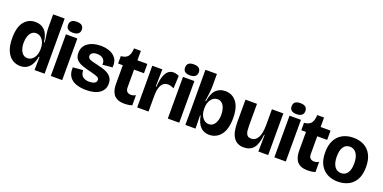

<svg xmlns="http://www.w3.org/2000/svg" viewBox="-13 -1484 4538 2274"><g transform="rotate(20 2255.5 -347.5)"><path d="M227 14Q170 14 124 -16.5Q78 -47 51.5 -109Q25 -171 25 -267Q25 -403 78.5 -471Q132 -539 221 -539Q293 -539 338 -493.5Q383 -448 396 -348H405Q397 -403 391 -452Q385 -501 385 -541V-695H530V-196V0H403L406 -166H398Q364 14 227 14ZM274 -103Q323 -103 354.5 -146.5Q386 -190 386 -257V-265Q386 -332 354 -374.5Q322 -417 274 -417Q240 -417 217 -395.5Q194 -374 182.5 -338Q171 -302 171 -258Q171 -192 198 -147.5Q225 -103 274 -103Z M608 0V-525H752V0ZM679 -570Q593 -570 593 -639Q593 -709 679 -709Q766 -709 766 -639Q766 -606 743.5 -588Q721 -570 679 -570Z M1055 14Q986 14 930.5 -5Q875 -24 844.5 -67.5Q814 -111 818 -185L945 -196Q946 -140 976 -115.5Q1006 -91 1060 -91Q1097 -91 1122.5 -104Q1148 -117 1148 -144Q1148 -169 1123.5 -180.5Q1099 -192 1038 -207Q973 -222 924 -239.5Q875 -257 848 -287Q821 -317 821 -370Q821 -450 883.5 -494.5Q946 -539 1045 -539Q1105 -539 1156.5 -520Q1208 -501 1238 -458.5Q1268 -416 1261 -346L1137 -334Q1141 -382 1113 -407.5Q1085 -433 1037 -433Q998 -433 977 -418Q956 -403 956 -381Q956 -352 986 -339Q1016 -326 1075 -314Q1109 -307 1145.5 -296.5Q1182 -286 1213.5 -268.5Q1245 -251 1265 -221.5Q1285 -192 1285 -146Q1285 -73 1225.5 -29.5Q1166 14 1055 14Z M1540 11Q1481 11 1446 -7Q1411 -25 1394 -54Q1377 -83 1371.5 -115Q1366 -147 1366 -174V-411H1307V-505H1315Q1370 -512 1393.5 -541Q1417 -570 1422 -630L1423 -644H1509V-525H1634V-408H1509V-186Q1509 -146 1528 -130Q1547 -114 1574 -114Q1604 -114 1634 -131V-3Q1605 6 1582 8.5Q1559 11 1540 11Z M1697 0V-277L1696 -525H1823L1819 -308H1827Q1833 -393 1851 -443Q1869 -493 1897 -515Q1925 -537 1959 -537Q1996 -537 2032 -518L2024 -359Q1982 -381 1947 -381Q1895 -381 1867.5 -334Q1840 -287 1840 -200V0Z M2083 0V-525H2227V0ZM2154 -570Q2068 -570 2068 -639Q2068 -709 2154 -709Q2241 -709 2241 -639Q2241 -606 2218.5 -588Q2196 -570 2154 -570Z M2608 14Q2469 14 2436 -166H2429L2432 0H2304L2305 -199L2304 -695H2449V-545Q2449 -504 2443.5 -453.5Q2438 -403 2429 -348H2438Q2451 -446 2496.5 -492.5Q2542 -539 2614 -539Q2702 -539 2755.5 -471Q2809 -403 2809 -268Q2809 -171 2782.5 -109Q2756 -47 2710 -16.5Q2664 14 2608 14ZM2560 -103Q2609 -103 2636 -147.5Q2663 -192 2663 -257Q2663 -302 2651.5 -338Q2640 -374 2617 -395.5Q2594 -417 2559 -417Q2512 -417 2480 -374.5Q2448 -332 2448 -264V-257Q2448 -189 2480 -146Q2512 -103 2560 -103Z M3042 14Q2958 14 2914.5 -48Q2871 -110 2871 -243V-525H3016V-254Q3016 -223 3019 -190.5Q3022 -158 3037.5 -136Q3053 -114 3091 -114Q3143 -114 3173.5 -166Q3204 -218 3204 -330V-525H3348V-245V0H3224L3227 -210H3220Q3209 -90 3165.5 -38Q3122 14 3042 14Z M3426 0V-525H3570V0ZM3497 -570Q3411 -570 3411 -639Q3411 -709 3497 -709Q3584 -709 3584 -639Q3584 -606 3561.5 -588Q3539 -570 3497 -570Z M3849 11Q3790 11 3755 -7Q3720 -25 3703 -54Q3686 -83 3680.5 -115Q3675 -147 3675 -174V-411H3616V-505H3624Q3679 -512 3702.5 -541Q3726 -570 3731 -630L3732 -644H3818V-525H3943V-408H3818V-186Q3818 -146 3837 -130Q3856 -114 3883 -114Q3913 -114 3943 -131V-3Q3914 6 3891 8.5Q3868 11 3849 11Z M4228 14Q4153 14 4095 -16.5Q4037 -47 4004 -108Q3971 -169 3971 -262Q3971 -357 4005 -418.5Q4039 -480 4097.5 -509.5Q4156 -539 4229 -539Q4305 -539 4363 -508.5Q4421 -478 4453.5 -416.5Q4486 -355 4486 -262Q4486 -166 4452 -105Q4418 -44 4359.5 -15Q4301 14 4228 14ZM4231 -94Q4283 -94 4311.5 -136Q4340 -178 4340 -254Q4340 -335 4309.5 -380Q4279 -425 4225 -425Q4173 -425 4145 -382.5Q4117 -340 4117 -264Q4117 -183 4147 -138.5Q4177 -94 4231 -94Z"/></g></svg>

Font: Bricolage Grotesque 48pt Bricolage Grotesque 48pt Regular
Style: Bold
Weight: 700
Designer: Mathieu Triay
Foundry: Atelier Triay
Version: Version 1.000; ttfautohint (v1.8.4.7-5d5b);gftools[0.9.32]